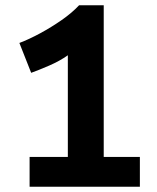

<svg xmlns="http://www.w3.org/2000/svg" viewBox="-20 -713 600 733"><path d="M93 0V-114H239V-502Q208 -480 167.5 -462.5Q127 -445 99 -435L54 -549Q91 -563 133.5 -586Q176 -609 215.5 -636.5Q255 -664 282 -693H376V-114H514V0Z"/></svg>

Font: Ubuntu Sans Mono
Style: Bold
Weight: 700
Monospace: yes
Designer: Dalton Maag Ltd
Foundry: Dalton Maag Ltd
Version: Version 1.006